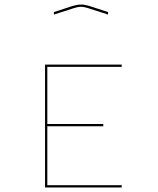

<svg xmlns="http://www.w3.org/2000/svg" viewBox="-20 -914 694 844"><path d="M515 -100V-90H178V-630H515V-620H188V-369H434V-359H188V-100ZM455 -850 368 -878Q361 -880 353.5 -882Q346 -884 336 -884Q326 -884 318.5 -882Q311 -880 304 -878L217 -850V-861L300 -888Q309 -890 317 -892Q325 -894 336 -894Q347 -894 355 -892Q363 -890 372 -888L455 -861Z"/></svg>

Font: Bungee Hairline
Style: Regular
Weight: 400
Designer: David Jonathan Ross
Foundry: David Jonathan Ross
Version: Version 1.001;PS 1.0;hotconv 1.0.72;makeotf.lib2.5.5900